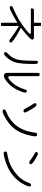

<svg xmlns="http://www.w3.org/2000/svg" viewBox="1558 -2370 883 4040"><g transform="rotate(90 2000.0 -350.5)"><path d="M523.9 70.8Q526.9 58.6 526.9 26.4V-307.6L542 -298.8Q662.1 -231.4 779.8 -139.6Q802.7 -119.1 818.8 -110.4Q830.1 -104 836.9 -104Q857.4 -104 866.2 -112.8Q874.5 -121.1 874.5 -138.7Q874.5 -142.6 871.6 -148.4Q866.7 -157.2 855 -168.5Q796.9 -227.1 579.1 -340.3L564 -348.6L581.1 -359.9Q766.1 -506.3 804.7 -564.5Q809.6 -571.8 811.8 -577.1Q814 -582.5 814 -585Q814 -601.6 805.2 -610.4Q793 -622.6 761.7 -622.6H526.9V-731.4Q526.9 -760.7 524.4 -772H461.9Q459.5 -760.7 459.5 -731.4V-622.6H200.2Q175.8 -622.6 166 -612.8Q158.7 -605.5 158.7 -590.8V-555.7Q174.3 -558.1 200.2 -558.1H674.8Q684.6 -558.1 689.2 -553.5Q693.8 -548.8 693.8 -543Q693.8 -537.1 689 -530.3Q676.3 -512.2 620.6 -466.8Q396 -283.2 151.4 -186.5Q111.3 -171.4 108.4 -151.4Q107.9 -149.4 107.9 -147.5Q107.9 -128.9 116 -120.8Q124 -112.8 141.6 -112.8Q150.4 -112.8 170.2 -119.1Q189.9 -125.5 224.6 -142.1Q303.2 -180.2 443.8 -265.6L459.5 -274.9V26.4Q459.5 58.6 462.4 70.8Z M1317.9 -696.3Q1310.1 -706.5 1292.5 -706.5Q1277.3 -706.5 1269.5 -698.7Q1258.3 -687.5 1258.3 -659.2L1259.3 -629.9Q1259.3 -356 1228 -255.4Q1196.3 -153.3 1111.3 -77.1Q1077.6 -47.4 1077.6 -29.3Q1077.6 -4.9 1092.3 2.4Q1099.6 6.3 1112.3 6.3Q1120.6 6.3 1131.8 0Q1147.9 -8.8 1168.5 -29.8Q1271 -132.3 1298.8 -254.4Q1326.7 -377.9 1326.7 -609.4Q1326.7 -651.9 1324 -671.9Q1321.3 -691.9 1317.9 -696.3ZM1517.1 -739.7Q1514.2 -728 1514.2 -696.3V-50.8Q1514.2 -25.4 1533.2 -6.3Q1550.8 11.2 1575.2 11.2Q1626 11.2 1719.7 -70.8Q1814.9 -153.8 1872.1 -273.9Q1929.2 -394 1929.2 -443.4Q1929.2 -458 1922.1 -465.1Q1915 -472.2 1898.4 -472.2Q1884.3 -472.2 1876.5 -463.9Q1870.1 -457.5 1866.2 -446.3Q1817.9 -278.3 1732.4 -181.6Q1675.3 -117.7 1641.1 -95.7Q1621.6 -83.5 1607.4 -83.5Q1596.7 -83.5 1590.3 -89.8Q1582.5 -97.7 1582.5 -113.3V-696.3Q1582.5 -728 1579.6 -739.7Z M2188.5 -676.3Q2168.5 -676.3 2160.2 -668Q2151.9 -659.7 2151.9 -642.6Q2151.9 -632.3 2166 -611.3Q2182.6 -587.4 2210.9 -540.8Q2239.3 -494.1 2263.2 -445.3Q2283.7 -402.8 2309.6 -402.8Q2330.1 -402.8 2339.1 -411.9Q2348.1 -420.9 2348.1 -440.4Q2344.2 -463.4 2263.2 -597.7Q2238.8 -638.2 2219.7 -657.2Q2200.7 -676.3 2188.5 -676.3ZM2810.5 -689.9Q2795.4 -689.9 2785.6 -680.2Q2775.9 -670.4 2772 -648.9Q2737.3 -358.4 2570.8 -191.9Q2476.1 -97.2 2338.4 -43Q2306.2 -31.7 2292.5 -18.1Q2283.7 -9.3 2283.7 0.5Q2283.7 19.5 2292.7 28.6Q2301.8 37.6 2321.3 37.6Q2366.2 37.6 2489.7 -38.6Q2614.3 -115.2 2689.2 -212.4Q2764.2 -309.6 2806.6 -446.5Q2849.1 -583.5 2849.1 -652.3Q2849.1 -671.9 2840.1 -680.9Q2831.1 -689.9 2810.5 -689.9Z M3869.1 -562Q3842.3 -562 3827.1 -514.2Q3771.5 -351.1 3614 -228.8Q3456.5 -106.4 3284.2 -74.7Q3209.5 -61.5 3188 -54.2Q3183.6 -52.7 3181.2 -51.3Q3168.5 -43 3168.5 -24.4Q3168.5 -3.9 3178 5.6Q3187.5 15.1 3208 15.1Q3247.6 15.1 3346.7 -14.6Q3717.3 -122.1 3870.6 -430.2Q3904.8 -499.5 3904.8 -527.3Q3904.8 -532.2 3904.3 -536.4Q3903.8 -540.5 3902.3 -543.5Q3900.4 -549.8 3896.5 -553.7Q3888.2 -562 3869.1 -562ZM3218.8 -705.6Q3196.3 -705.6 3186.5 -695.8Q3178.2 -687.5 3178.2 -670.9Q3178.2 -662.6 3187 -653.8Q3195.8 -645 3213.4 -636.2Q3266.1 -612.3 3358.9 -542.5Q3382.8 -523.9 3396.5 -523.9Q3417.5 -523.9 3427.2 -533.2Q3436 -542.5 3436 -561.5Q3436 -575.2 3400.9 -603.5Q3377.9 -621.6 3345.7 -641.6Q3244.1 -705.6 3218.8 -705.6Z"/></g></svg>

Font: YuPearl-ExtraLight
Style: ExtraLight
Weight: 200
Designer: Max Yao
Foundry: Max-Everyday
Version: Version 1.011; ttfautohint (v1.8.3)